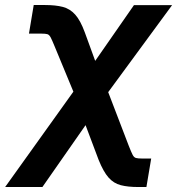

<svg xmlns="http://www.w3.org/2000/svg" viewBox="-82 -543 707 767"><path d="M-61.5 204.1 259.3 -244.1H323.7L432.6 40Q442.4 64.9 447.8 75.4Q453.1 85.9 461.2 88.1Q469.2 90.3 485.8 90.3H522L502.9 204.1H470.2Q429.2 204.1 400.6 196.8Q372.1 189.5 351.6 166.3Q331.1 143.1 312 95.7L259.8 -43L87.4 204.1ZM235.4 -118.2 136.2 -357.9Q126 -382.8 120.4 -393.6Q114.7 -404.3 107.2 -406.5Q99.6 -408.7 83 -408.7H33.7L52.7 -522.9H98.6Q140.1 -522.9 168.9 -515.4Q197.8 -507.8 218.5 -484.6Q239.3 -461.4 256.8 -413.6L298.3 -299.8L453.1 -522.5H605.5L308.6 -118.2Z"/></svg>

Font: Inter 28pt
Style: Bold Italic
Weight: 700
Italic angle: -9.3988°
Designer: Rasmus Andersson
Foundry: rsms
Version: Version 4.001;git-66647c0bb